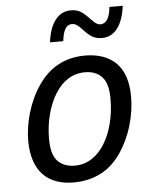

<svg xmlns="http://www.w3.org/2000/svg" viewBox="-55 -818 712 879"><g transform="rotate(-5 301.0 -379.0)"><path d="M434.6 -633.3C462.9 -633.3 487.3 -644.5 506.3 -669.4C525.4 -694.3 537.1 -731 542 -772H481C478.5 -746.6 472.7 -727.1 465.3 -715.3C458 -703.6 446.8 -696.3 433.6 -696.3C427.7 -696.3 422.4 -697.8 417 -700.7C409.7 -704.6 408.2 -706.1 398.9 -715.3L376 -738.3C364.3 -750 351.6 -759.8 340.8 -764.6C330.1 -769.5 316.9 -772 303.7 -772C274.4 -772 250.5 -760.3 231.9 -736.3C213.4 -712.4 201.2 -678.7 195.8 -634.3H256.8C259.3 -659.7 264.6 -678.7 272.5 -690.9C281.7 -705.6 293.5 -709 303.2 -709C309.6 -709 315.9 -707.5 321.3 -704.6C327.6 -701.2 335.9 -693.8 338.9 -690.9L361.8 -667C375.5 -652.8 387.7 -645 397.5 -640.6C408.2 -635.7 421.4 -633.3 434.6 -633.3ZM249 14.2C294.4 14.2 337.4 4.4 374 -14.6C410.6 -33.7 440.9 -61.5 467.8 -101.1C488.3 -131.3 509.3 -172.4 523.9 -221.2C537.1 -265.6 543.9 -310.5 543.9 -354.5C543.9 -422.4 527.3 -473.1 494.1 -507.8C460 -543.5 409.2 -560.1 350.1 -560.1C304.2 -560.1 263.2 -550.3 226.6 -530.8C190.4 -511.2 160.6 -483.4 133.8 -444.3C107.9 -406.7 89.4 -364.3 77.1 -323.7C64 -279.8 57.1 -235.8 57.1 -193.4C57.1 -123 76.2 -71.8 106.4 -39.1C140.1 -2.4 189.5 14.2 249 14.2ZM260.3 -62C228 -62 199.2 -72.3 180.2 -93.3C160.2 -115.7 152.8 -149.9 152.8 -196.3C152.8 -274.9 173.8 -349.1 206.1 -400.4C238.8 -452.6 284.7 -483.9 342.8 -483.9C374.5 -483.9 402.3 -474.6 421.9 -452.6C441.9 -430.2 449.2 -397.5 449.2 -350.6C449.2 -276.4 431.2 -200.7 396.5 -145.5C363.3 -92.8 316.4 -62 260.3 -62Z"/></g></svg>

Font: Hack
Style: Oblique
Weight: 400
Italic angle: -12°
Monospace: yes
Designer: Christopher Simpkins
Foundry: Christopher Simpkins
Version: Version 2.010